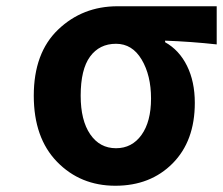

<svg xmlns="http://www.w3.org/2000/svg" viewBox="-20 -580 713 614"><path d="M88 -274Q88 -411 166 -485.5Q244 -560 356 -560H673V-438Q591 -447 508 -450V-445Q553 -420 578 -369.5Q603 -319 603 -251Q603 -129 532 -57.5Q461 14 349 14Q237 14 162.5 -62.5Q88 -139 88 -274ZM351 -106Q402 -106 432.5 -148.5Q463 -191 463 -265Q463 -339 433 -389.5Q403 -440 351 -440Q298 -440 268 -399Q238 -358 238 -274Q238 -195 268.5 -150.5Q299 -106 351 -106Z"/></svg>

Font: NotoSansHansBold
Style: Bold
Weight: 700
Designer: Ryoko NISHIZUKA  (kana & ideographs); Paul D. Hunt (Latin, Greek & Cyrillic); Wenlong ZHANG  (bopomofo); Sandoll Communi
Foundry: Adobe Systems Incorporated
Version: Version 1.00;December 8, 2021;FontCreator 13.0.0.2675 64-bit